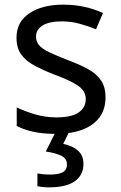

<svg xmlns="http://www.w3.org/2000/svg" viewBox="-20 -566 519 826"><path d="M434 -148Q434 -96 408 -61Q382 -26 334 -8Q286 10 220 10Q164 10 123.5 1Q83 -8 52 -24V-104Q84 -88 129.5 -74.5Q175 -61 222 -61Q289 -61 319 -82.5Q349 -104 349 -140Q349 -160 338 -176Q327 -192 298.5 -208Q270 -224 217 -244Q165 -264 128 -284Q91 -304 71 -332Q51 -360 51 -404Q51 -472 106.5 -509Q162 -546 252 -546Q301 -546 343.5 -536.5Q386 -527 423 -510L393 -440Q359 -454 322 -464Q285 -474 246 -474Q192 -474 163.5 -456.5Q135 -439 135 -409Q135 -387 148 -371.5Q161 -356 191.5 -341.5Q222 -327 273 -307Q324 -288 360 -268Q396 -248 415 -219.5Q434 -191 434 -148ZM339 139Q339 187 302 213.5Q265 240 191 240Q176 240 162.5 238.5Q149 237 141 235V180Q150 182 165 183.5Q180 185 194 185Q230 185 249 175.5Q268 166 268 141Q268 115 241.5 103Q215 91 177 86L220 0H278L252 53Q276 58 296 68.5Q316 79 327.5 96Q339 113 339 139Z"/></svg>

Font: Noto Sans Oriya
Style: Regular
Weight: 400
Designer: Amélie Bonet and Sol Matas
Foundry: Google LLC
Version: Version 2.006